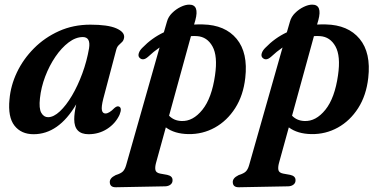

<svg xmlns="http://www.w3.org/2000/svg" viewBox="-20 -569 1640 829"><path d="M426 -143Q417 -107.5 420 -93.2Q423 -79 435.5 -79Q451 -79 474 -102.5Q485.5 -112.5 493.5 -109Q508.5 -103.5 496 -73Q478 -35 442.2 -12.2Q406.5 10.5 362.5 10.5Q300.5 10.5 300.5 -54Q300.5 -67 302.5 -82.2Q304.5 -97.5 309 -118.5Q233 10.5 125 10.5Q71.5 10.5 42.5 -26.5Q13.5 -63.5 21 -140Q26 -199.5 53.2 -256.8Q80.5 -314 126.8 -360.5Q173 -407 234.8 -434.8Q296.5 -462.5 370 -462.5Q445.5 -462.5 481.8 -446.8Q518 -431 516 -408Q514.5 -395.5 507.8 -388.5Q501 -381.5 493.2 -374.5Q485.5 -367.5 482 -354.5ZM152.5 -145Q147.5 -101 158.2 -82Q169 -63 187.5 -63Q211.5 -63 238.5 -88.2Q265.5 -113.5 290.8 -156.2Q316 -199 335.5 -252Q355 -305 364.5 -360.5Q372 -409 337.5 -409Q307 -409 276.2 -385.8Q245.5 -362.5 219.2 -324Q193 -285.5 175.2 -238.8Q157.5 -192 152.5 -145Z M619 -323.5Q597.5 -304.5 582.5 -319.5Q575.5 -326.5 579.2 -339Q583 -351.5 595 -363Q635.5 -405 687.5 -429.5L701 -476Q706.5 -496.5 723.2 -513Q740 -529.5 760.2 -539.2Q780.5 -549 797 -549Q841.5 -549 823.5 -482L818 -463Q836.5 -464 855.5 -463.5Q952 -461.5 1001.8 -401.2Q1051.5 -341 1039 -232.5Q1030.5 -157 995.5 -102.2Q960.5 -47.5 907.8 -18.2Q855 11 793.5 10Q733.5 9 696 -19L653.5 135Q648.5 154 651.2 165.5Q654 177 671.5 180.5L702 186Q725 191 725 208.5Q725.5 220.5 716.5 227.8Q707.5 235 693.5 235.5L480.5 239.5Q454 240 454 216.5Q454 208.5 459.8 201.2Q465.5 194 479.5 187Q502 180 510.8 171Q519.5 162 524.5 144.5L669 -364Q643.5 -346.5 619 -323.5ZM764 -46.5Q813 -44.5 853.8 -95Q894.5 -145.5 908.5 -244.5Q920.5 -327 897.5 -368.5Q874.5 -410 831 -413Q818 -414 804.5 -413L710 -69.5Q731 -47.5 764 -46.5Z M1150 -323.5Q1128.5 -304.5 1113.5 -319.5Q1106.5 -326.5 1110.2 -339Q1114 -351.5 1126 -363Q1166.5 -405 1218.5 -429.5L1232 -476Q1237.5 -496.5 1254.2 -513Q1271 -529.5 1291.2 -539.2Q1311.5 -549 1328 -549Q1372.5 -549 1354.5 -482L1349 -463Q1367.5 -464 1386.5 -463.5Q1483 -461.5 1532.8 -401.2Q1582.5 -341 1570 -232.5Q1561.5 -157 1526.5 -102.2Q1491.5 -47.5 1438.8 -18.2Q1386 11 1324.5 10Q1264.5 9 1227 -19L1184.5 135Q1179.5 154 1182.2 165.5Q1185 177 1202.5 180.5L1233 186Q1256 191 1256 208.5Q1256.5 220.5 1247.5 227.8Q1238.5 235 1224.5 235.5L1011.5 239.5Q985 240 985 216.5Q985 208.5 990.8 201.2Q996.5 194 1010.5 187Q1033 180 1041.8 171Q1050.5 162 1055.5 144.5L1200 -364Q1174.5 -346.5 1150 -323.5ZM1295 -46.5Q1344 -44.5 1384.8 -95Q1425.5 -145.5 1439.5 -244.5Q1451.5 -327 1428.5 -368.5Q1405.5 -410 1362 -413Q1349 -414 1335.5 -413L1241 -69.5Q1262 -47.5 1295 -46.5Z"/></svg>

Font: Fraunces 72pt Soft SemiBold
Style: Italic
Weight: 600
Italic angle: -16°
Version: Version 1.000;[b76b70a41]